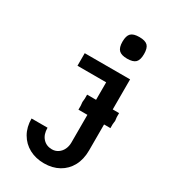

<svg xmlns="http://www.w3.org/2000/svg" viewBox="-236 -923 1072 1217"><g transform="rotate(30 300.0 -314.0)"><path d="M289 82Q314.5 82 334.2 68.2Q354 54.5 364.5 32Q375 9.5 375 -17V-220H309.5V-249L307 -275L309.5 -300.5V-330H375V-458H165V-550H497V-330H543.5V-300.5L546.5 -275L543.5 -249V-220H497V-30Q497 35.5 470.8 83.8Q444.5 132 397.8 158Q351 184 290 184Q229 184 181.5 158.5Q134 133 107 86Q80 39 80 -23H197Q197 26 222.5 54Q248 82 289 82ZM335.5 -733Q335.5 -776.5 353.5 -794.2Q371.5 -812 414.5 -812Q458 -812 475.8 -794.2Q493.5 -776.5 493.5 -733Q493.5 -690 475.8 -672Q458 -654 414.5 -654Q372 -654 353.8 -672.2Q335.5 -690.5 335.5 -733Z"/></g></svg>

Font: JuliaMono
Style: Bold
Weight: 700
Monospace: yes
Designer: cormullion
Foundry: corm
Version: Version 0.055; ttfautohint (v1.8.4)